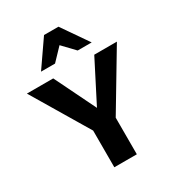

<svg xmlns="http://www.w3.org/2000/svg" viewBox="-213 -1045 1079 1175"><g transform="rotate(-30 327.0 -458.0)"><path d="M268 -224 9 -658H195L369 -302ZM247 0V-314H406V0ZM386 -225 303 -302 485 -658H645ZM410 -731 306 -840 279 -916H381L509 -731ZM151 -731 279 -916H381L355 -841L250 -731Z"/></g></svg>

Font: Ysabeau Office ExtraBold
Style: Regular
Weight: 800
Designer: Christian Thalmann (Catharsis Fonts)
Version: Version 2.001;gftools[0.9.30]; featfreeze: tnum,lnum,ss02